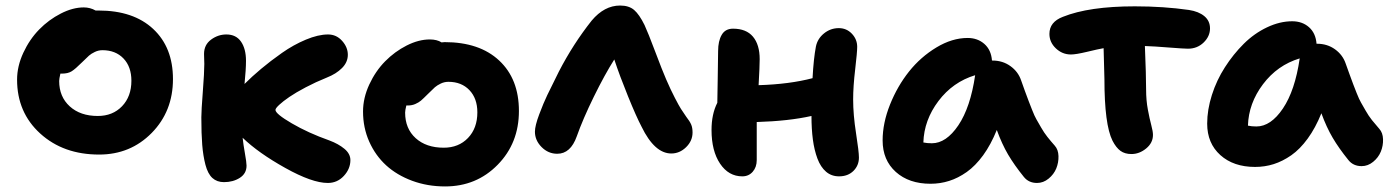

<svg xmlns="http://www.w3.org/2000/svg" viewBox="-20 -608 5053 697"><path d="M339.8 -46.9Q210 -46.9 126 -123.3Q42 -199.7 42 -318.8Q42 -367.7 64.7 -416.5Q87.4 -465.3 122.3 -501Q157.2 -536.6 200.7 -558.8Q244.1 -581.1 284.2 -581.1Q307.1 -581.1 327.1 -569.8H337.9Q464.4 -569.8 536.1 -502.9Q607.9 -436 607.9 -320.8Q607.9 -204.1 530.8 -125.5Q453.6 -46.9 339.8 -46.9ZM194.8 -314Q194.8 -256.8 233.2 -221.9Q271.5 -187 335 -187Q389.2 -187 423.1 -222.4Q457 -257.8 457 -314.9Q457 -365.7 428.2 -395.8Q399.4 -425.8 352.1 -425.8Q337.4 -425.8 324.2 -419.4Q311 -413.1 303 -406Q294.9 -398.9 277.8 -381.8Q253.4 -357.4 240 -349.1Q226.6 -340.8 205.1 -340.8H199.2Q194.8 -321.3 194.8 -314Z M793 53.2Q767.6 53.2 751 38.1Q734.4 22.9 725.8 -9.8Q717.3 -42.5 714.1 -82.3Q710.9 -122.1 710.9 -182.1Q710.9 -206.1 716.3 -275.6Q721.7 -345.2 721.7 -376Q721.7 -381.3 721.2 -393.6Q720.7 -405.8 720.7 -412.1Q720.7 -445.3 746.1 -464.1Q771.5 -482.9 801.8 -482.9Q836.9 -482.9 855 -456.8Q873 -430.7 873 -387.2Q873 -356 867.7 -303.2Q894 -329.6 927.7 -357.9Q961.4 -386.2 1003.4 -415.8Q1045.4 -445.3 1090.3 -464.1Q1135.3 -482.9 1170.9 -482.9Q1201.2 -482.9 1221.9 -459.7Q1242.7 -436.5 1242.7 -409.2Q1242.7 -382.3 1221.7 -361.1Q1200.7 -339.8 1166 -326.2Q1126 -310.1 1089.8 -291Q1053.7 -272 1030.5 -256.1Q1007.3 -240.2 993.7 -227.5Q980 -214.8 980 -209Q980 -194.8 1039.3 -160.2Q1098.6 -125.5 1175.8 -98.1Q1208.5 -85.9 1230.2 -67.9Q1252 -49.8 1252 -26.9Q1252 4.9 1228.3 30.5Q1204.6 56.2 1169.9 56.2Q1113.3 56.2 1015.6 1.7Q918 -52.7 860.8 -107.9Q863.3 -84 869.1 -51.3Q875 -18.6 875 -6.8Q875 22 850.6 37.6Q826.2 53.2 793 53.2Z M1595.7 68.8Q1531.7 68.8 1476.3 48.3Q1420.9 27.8 1381.8 -7.8Q1342.8 -43.5 1320.3 -94Q1297.9 -144.5 1297.9 -203.1Q1297.9 -252.4 1320.6 -301.3Q1343.3 -350.1 1378.2 -385.5Q1413.1 -420.9 1456.5 -442.9Q1500 -464.8 1540 -464.8Q1566.4 -464.8 1583 -454.1Q1585 -454.1 1588.4 -454.6Q1591.8 -455.1 1593.8 -455.1Q1720.7 -455.1 1792.2 -388.2Q1863.8 -321.3 1863.8 -205.1Q1863.8 -88.4 1786.6 -9.8Q1709.5 68.8 1595.7 68.8ZM1450.7 -199.2Q1450.7 -141.1 1489 -106.4Q1527.3 -71.8 1590.8 -71.8Q1645 -71.8 1679 -107.2Q1712.9 -142.6 1712.9 -200.2Q1712.9 -250.5 1684.1 -280.8Q1655.3 -311 1607.9 -311Q1593.3 -311 1580.1 -304.7Q1566.9 -298.3 1558.8 -291.3Q1550.8 -284.2 1533.7 -267.1Q1516.1 -249.5 1508.1 -242.7Q1500 -235.8 1487.8 -230.5Q1475.6 -225.1 1460.9 -225.1H1455.1Q1450.7 -207.5 1450.7 -199.2Z M2002.9 -49.8Q1970.2 -49.8 1946 -74.2Q1921.9 -98.6 1921.9 -129.9Q1921.9 -151.4 1937.5 -192.9Q1953.1 -234.4 1966.6 -262.5Q1980 -290.5 2008.8 -348.1Q2060.5 -448.2 2127.9 -533.2Q2173.8 -587.9 2231 -587.9Q2263.2 -587.9 2282 -571.8Q2300.8 -555.7 2319.8 -517.1Q2332.5 -489.7 2358.4 -420.9Q2384.3 -352.1 2397.9 -320.8Q2415 -281.2 2430.2 -252.2Q2445.3 -223.1 2452.1 -212.6Q2459 -202.1 2471.2 -184.1Q2483.9 -168 2489 -156.2Q2494.1 -144.5 2494.1 -127Q2494.1 -96.7 2470.7 -73.7Q2447.3 -50.8 2417 -50.8Q2356.4 -50.8 2309.1 -147.9Q2290 -184.1 2259.8 -258.5Q2229.5 -333 2210 -392.1Q2175.3 -337.4 2135.7 -256.8Q2096.2 -176.3 2073.7 -112.8Q2051.3 -49.8 2002.9 -49.8Z M2674.8 32.2Q2625 32.2 2594 -13.9Q2563 -60.1 2563 -136.2Q2563 -193.8 2584 -234.9Q2584 -245.6 2585.4 -317.6Q2586.9 -389.6 2586.9 -422.9Q2586.9 -459 2599.9 -481.4Q2612.8 -503.9 2641.1 -503.9Q2689 -503.9 2713.4 -474.9Q2737.8 -445.8 2737.8 -393.1Q2737.8 -367.2 2733.9 -298.8Q2846.2 -302.2 2929.7 -324.2Q2933.6 -395.5 2941.9 -439Q2947.8 -467.8 2971.4 -486.8Q2995.1 -505.9 3024.9 -505.9Q3053.2 -505.9 3072.5 -485.6Q3091.8 -465.3 3091.8 -438Q3091.8 -418.9 3084.5 -356.4Q3077.1 -293.9 3077.1 -247.1Q3077.1 -191.4 3087.6 -124.3Q3098.1 -57.1 3098.1 -36.1Q3098.1 -7.3 3078.1 12.5Q3058.1 32.2 3025.9 32.2Q2998.5 32.2 2978.8 15.4Q2959 -1.5 2947.5 -32.2Q2936 -63 2930.9 -101.3Q2925.8 -139.6 2925.8 -187Q2843.3 -168.5 2727.1 -165V-26.9Q2727.1 -1 2712.4 15.6Q2697.8 32.2 2674.8 32.2Z M3357.9 59.1Q3279.8 59.1 3231.9 16.1Q3184.1 -26.9 3184.1 -98.1Q3184.1 -161.1 3210.9 -228.3Q3237.8 -295.4 3280 -348.4Q3322.3 -401.4 3379.4 -435.8Q3436.5 -470.2 3492.7 -470.2Q3528.8 -470.2 3553.5 -448.5Q3578.1 -426.8 3581.1 -388.2H3583Q3620.1 -388.2 3648.2 -367.9Q3676.3 -347.7 3687 -315.9Q3689.9 -307.1 3700.4 -278.3Q3710.9 -249.5 3714.4 -240.7Q3717.8 -231.9 3726.8 -209Q3735.8 -186 3742.4 -174.8Q3749 -163.6 3759.5 -145Q3770 -126.5 3782.2 -111.1Q3794.4 -95.7 3809.1 -79.1Q3821.8 -64.9 3822.5 -41.5Q3823.2 -18.1 3814.5 3.4Q3805.7 24.9 3786.6 40.5Q3767.6 56.2 3744.6 56.2Q3714.4 56.2 3696.8 34.2Q3662.1 -8.8 3639.6 -46.9Q3617.2 -85 3598.6 -136.2Q3577.1 -83 3549.1 -44.4Q3521 -5.9 3489.5 16.4Q3458 38.6 3425.5 48.8Q3393.1 59.1 3357.9 59.1ZM3362.8 -87.9Q3415 -87.9 3459 -153.1Q3502.9 -218.3 3520 -335Q3439 -310.5 3386.7 -241.2Q3334.5 -171.9 3332 -90.8Q3345.2 -87.9 3362.8 -87.9Z M4087.4 -48.8Q4063.5 -48.8 4047.6 -60.3Q4031.7 -71.8 4018.6 -97.2Q3989.3 -155.8 3989.3 -320.8Q3989.3 -340.8 3986.3 -433.1Q3966.8 -429.7 3926.3 -419.9Q3885.7 -410.2 3867.7 -410.2Q3836.4 -410.2 3813 -432.4Q3789.6 -454.6 3789.6 -484.9Q3789.6 -528.3 3838.4 -546.9Q3933.1 -585 4099.6 -585Q4204.6 -585 4296.4 -571.8Q4331.5 -566.4 4352.1 -549.3Q4372.6 -532.2 4372.6 -504.9Q4372.6 -476.1 4349.4 -453.6Q4326.2 -431.2 4292.5 -431.2Q4278.3 -431.2 4223.6 -435.5Q4168.9 -439.9 4136.2 -440.9Q4140.6 -333.5 4140.6 -283.2Q4140.6 -243.7 4147 -210Q4153.3 -176.3 4159.4 -153.6Q4165.5 -130.9 4165.5 -118.2Q4165.5 -89.4 4140.9 -69.1Q4116.2 -48.8 4087.4 -48.8Z M4536.1 -2Q4458 -2 4410.2 -44.9Q4362.3 -87.9 4362.3 -159.2Q4362.3 -209.5 4379.4 -263.2Q4396.5 -316.9 4426.8 -364Q4457 -411.1 4495.1 -449Q4533.2 -486.8 4579.6 -508.8Q4626 -530.8 4670.9 -530.8Q4707.5 -530.8 4731.9 -509.3Q4756.3 -487.8 4759.3 -449.2H4761.2Q4798.3 -449.2 4826.4 -429Q4854.5 -408.7 4865.2 -377Q4868.2 -368.2 4878.7 -339.4Q4889.2 -310.5 4892.6 -301.8Q4896 -293 4905 -270Q4914.1 -247.1 4920.7 -235.8Q4927.2 -224.6 4937.7 -206.1Q4948.2 -187.5 4960.4 -172.1Q4972.7 -156.7 4987.3 -140.1Q5000 -126 5000.7 -102.5Q5001.5 -79.1 4992.7 -57.6Q4983.9 -36.1 4964.8 -20.5Q4945.8 -4.9 4922.9 -4.9Q4892.6 -4.9 4875 -26.9Q4840.3 -69.8 4817.9 -107.9Q4795.4 -146 4776.9 -196.8Q4755.4 -143.6 4727.3 -105Q4699.2 -66.4 4667.7 -44.4Q4636.2 -22.5 4603.8 -12.2Q4571.3 -2 4536.1 -2ZM4541 -148.9Q4593.3 -148.9 4637.2 -214.1Q4681.2 -279.3 4698.2 -396Q4617.2 -371.6 4564.9 -302.2Q4512.7 -232.9 4510.3 -151.9Q4523.4 -148.9 4541 -148.9Z"/></svg>

Font: Shantell Sans Bouncy
Style: Bold
Weight: 700
Designer: Stephen Nixon, Anya Danilova, Shantell Martin
Foundry: Arrow Type
Version: Version 1.006;[9816181b4]